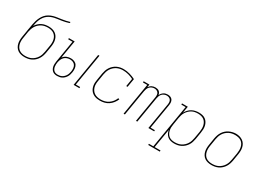

<svg xmlns="http://www.w3.org/2000/svg" viewBox="-21 -1599 3642 2669"><g transform="rotate(30 1800.0 -265.0)"><path d="M246 8Q217 8 189 1.5Q161 -5 138.5 -20Q116 -35 101 -58.5Q86 -82 79.5 -109Q73 -136 73.5 -165Q74 -194 79 -223L96 -325Q98 -339 100 -352Q102 -365 105 -378Q110 -409 115.5 -440Q121 -471 130.5 -502.5Q140 -534 155 -563.5Q170 -593 192.5 -618Q215 -643 244.5 -659.5Q274 -676 305.5 -685Q337 -694 368.5 -698Q400 -702 432 -707Q464 -712 495.5 -718.5Q527 -725 558 -735L555 -716Q528 -707 500.5 -700.5Q473 -694 445.5 -689.5Q418 -685 390.5 -682Q363 -679 335.5 -673Q308 -667 281 -656Q254 -645 231 -627Q208 -609 191 -585Q174 -561 163 -535Q152 -509 145.5 -481.5Q139 -454 134 -427Q149 -452 171 -472.5Q193 -493 219 -506.5Q245 -520 273 -525Q301 -530 329 -530Q357 -530 385 -523.5Q413 -517 435.5 -501.5Q458 -486 473 -463Q488 -440 494.5 -413Q501 -386 500.5 -357Q500 -328 495 -299L478 -197Q473 -169 464 -142.5Q455 -116 439.5 -91.5Q424 -67 402 -47Q380 -27 354 -14.5Q328 -2 300.5 3Q273 8 246 8ZM246 -11Q271 -11 296.5 -15.5Q322 -20 345.5 -32Q369 -44 389 -62.5Q409 -81 423 -103.5Q437 -126 445 -150.5Q453 -175 457 -200L474 -302Q479 -328 479.5 -354Q480 -380 474.5 -404.5Q469 -429 456 -450Q443 -471 423.5 -485Q404 -499 379 -505Q354 -511 328 -511Q302 -511 277 -506.5Q252 -502 228.5 -490Q205 -478 185 -459.5Q165 -441 151 -418.5Q137 -396 129 -371.5Q121 -347 116 -323L100 -220Q95 -194 94.5 -168Q94 -142 99.5 -117.5Q105 -93 117.5 -72Q130 -51 150 -37Q170 -23 195 -17Q220 -11 246 -11Z M1032 0 1120 -530H1141L1056 -19H1125V0ZM769 8Q769 8 769 8Q769 8 769 8Q749 8 729.5 3Q710 -2 695.5 -14.5Q681 -27 672 -44Q663 -61 659.5 -80.5Q656 -100 657 -120.5Q658 -141 661 -161L719 -511H650V-530H743L695 -243Q706 -258 720 -269.5Q734 -281 750.5 -288Q767 -295 784 -298Q801 -301 817 -301Q847 -301 874 -289.5Q901 -278 915.5 -254.5Q930 -231 932.5 -201.5Q935 -172 930 -142Q927 -123 921 -103.5Q915 -84 904.5 -66.5Q894 -49 879 -34Q864 -19 846 -9.5Q828 0 808.5 4Q789 8 769 8ZM770 -11Q787 -11 804 -14.5Q821 -18 837 -27Q853 -36 866 -49.5Q879 -63 888 -78.5Q897 -94 902 -111Q907 -128 910 -144Q914 -170 912 -195.5Q910 -221 897.5 -241.5Q885 -262 862 -272Q839 -282 813 -282Q790 -282 766 -274Q742 -266 724 -248.5Q706 -231 696 -208Q686 -185 682 -161L681 -158Q678 -141 677.5 -123.5Q677 -106 679.5 -89Q682 -72 689 -57Q696 -42 708 -31Q720 -20 736 -15.5Q752 -11 770 -11Z M1457 8Q1435 8 1413 5Q1391 2 1371 -6Q1351 -14 1334.5 -26.5Q1318 -39 1305.5 -56Q1293 -73 1285.5 -93Q1278 -113 1275 -134.5Q1272 -156 1273.5 -178.5Q1275 -201 1279 -223L1297 -333Q1302 -360 1310.5 -386.5Q1319 -413 1334.5 -437.5Q1350 -462 1372 -482Q1394 -502 1419.5 -514.5Q1445 -527 1472 -532.5Q1499 -538 1527 -538Q1553 -538 1578 -534Q1603 -530 1627 -523.5Q1651 -517 1673.5 -508Q1696 -499 1718 -488L1695 -351H1674L1695 -477Q1657 -496 1615 -507.5Q1573 -519 1527 -519Q1502 -519 1477 -514Q1452 -509 1428.5 -497Q1405 -485 1385.5 -467Q1366 -449 1352 -426.5Q1338 -404 1330 -379.5Q1322 -355 1318 -330L1300 -220Q1295 -194 1294.5 -167Q1294 -140 1301 -115.5Q1308 -91 1322.5 -70Q1337 -49 1358 -35.5Q1379 -22 1404.5 -16.5Q1430 -11 1457 -11Q1489 -11 1521 -19Q1553 -27 1581 -46Q1609 -65 1630 -92Q1651 -119 1663 -150L1683 -143Q1669 -109 1646 -79.5Q1623 -50 1592.5 -29.5Q1562 -9 1527 -0.5Q1492 8 1457 8Z M1834 0 1919 -511H1850V-530H1943L1935 -483Q1943 -496 1954.5 -507Q1966 -518 1979.5 -525Q1993 -532 2007.5 -535Q2022 -538 2037 -538Q2053 -538 2069 -534Q2085 -530 2097 -520Q2109 -510 2116 -496Q2123 -482 2125 -466Q2132 -482 2143.5 -496Q2155 -510 2170 -520Q2185 -530 2202 -534Q2219 -538 2236 -538Q2259 -538 2279.5 -529.5Q2300 -521 2311.5 -503Q2323 -485 2324.5 -462Q2326 -439 2322 -416L2256 -19H2325V0H2232L2302 -420Q2305 -439 2303.5 -457.5Q2302 -476 2292 -490.5Q2282 -505 2265 -512Q2248 -519 2229 -519Q2210 -519 2190 -511Q2170 -503 2155.5 -487.5Q2141 -472 2133.5 -452Q2126 -432 2123 -413L2054 0H2033L2103 -420Q2106 -439 2104.5 -457.5Q2103 -476 2093 -490.5Q2083 -505 2066 -512Q2049 -519 2030 -519Q2011 -519 1991 -511Q1971 -503 1956.5 -487.5Q1942 -472 1934.5 -452Q1927 -432 1924 -413L1855 0Z M2348 205V186H2419L2535 -511H2466V-530H2559L2541 -425Q2556 -452 2577 -474.5Q2598 -497 2624 -511.5Q2650 -526 2679 -532Q2708 -538 2736 -538Q2765 -538 2792.5 -531.5Q2820 -525 2841.5 -509Q2863 -493 2877 -469.5Q2891 -446 2897 -419.5Q2903 -393 2902 -364Q2901 -335 2896 -307L2878 -197Q2873 -170 2864.5 -143Q2856 -116 2840.5 -92Q2825 -68 2803 -48Q2781 -28 2755 -15Q2729 -2 2702 3Q2675 8 2647 8Q2618 8 2590 0.5Q2562 -7 2541 -24.5Q2520 -42 2507.5 -67Q2495 -92 2491 -120L2440 186H2534V205ZM2647 -11Q2672 -11 2697 -15.5Q2722 -20 2745.5 -32Q2769 -44 2789 -62.5Q2809 -81 2823 -103.5Q2837 -126 2845 -150.5Q2853 -175 2857 -200L2876 -310Q2880 -336 2880.5 -362Q2881 -388 2875.5 -412Q2870 -436 2857.5 -457.5Q2845 -479 2825.5 -493Q2806 -507 2781 -513Q2756 -519 2730 -519Q2706 -519 2681 -514.5Q2656 -510 2633 -497.5Q2610 -485 2591 -466.5Q2572 -448 2558.5 -426Q2545 -404 2537.5 -380Q2530 -356 2526 -331L2508 -221Q2503 -196 2502 -170Q2501 -144 2506 -120Q2511 -96 2522.5 -74.5Q2534 -53 2553 -38Q2572 -23 2596.5 -17Q2621 -11 2647 -11Z M3246 8Q3217 8 3189 1.5Q3161 -5 3138.5 -20Q3116 -35 3101 -58.5Q3086 -82 3079.5 -109Q3073 -136 3073.5 -165Q3074 -194 3079 -223L3097 -333Q3102 -361 3111 -387.5Q3120 -414 3135.5 -438.5Q3151 -463 3173 -483Q3195 -503 3221 -515.5Q3247 -528 3274.5 -534.5Q3302 -541 3329 -541Q3358 -541 3386 -533.5Q3414 -526 3436.5 -510.5Q3459 -495 3474 -472Q3489 -449 3495.5 -421.5Q3502 -394 3501.5 -365Q3501 -336 3496 -307L3478 -197Q3473 -169 3464 -142.5Q3455 -116 3439.5 -91.5Q3424 -67 3402 -47Q3380 -27 3354 -14.5Q3328 -2 3300.5 3Q3273 8 3246 8ZM3246 -11Q3271 -11 3296.5 -15.5Q3322 -20 3345.5 -32Q3369 -44 3389 -62.5Q3409 -81 3423 -103.5Q3437 -126 3445 -150.5Q3453 -175 3457 -200L3476 -310Q3480 -336 3480.5 -362.5Q3481 -389 3475.5 -413.5Q3470 -438 3457 -459Q3444 -480 3423.5 -494Q3403 -508 3378 -513.5Q3353 -519 3326 -519Q3301 -519 3276.5 -514Q3252 -509 3228.5 -497Q3205 -485 3185 -466.5Q3165 -448 3151.5 -426Q3138 -404 3130 -379.5Q3122 -355 3118 -330L3100 -220Q3095 -194 3094.5 -168Q3094 -142 3099.5 -117.5Q3105 -93 3117.5 -72Q3130 -51 3150 -37Q3170 -23 3195 -17Q3220 -11 3246 -11Z"/></g></svg>

Font: Iosevka Curly Slab ThEx
Style: Italic
Weight: 100
Width: 7
Italic angle: -9°
Monospace: yes
Designer: Belleve Invis
Foundry: Belleve Invis
Version: Version 11.1.0; ttfautohint (v1.8.3)